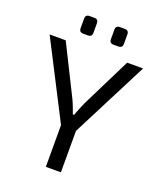

<svg xmlns="http://www.w3.org/2000/svg" viewBox="-156 -957 880 1054"><g transform="rotate(20 284.5 -430.0)"><path d="M557 -690 324 -234H245L11 -690H105L250 -399Q259 -380 266.5 -360Q274 -340 281 -321H288Q295 -340 303 -360Q311 -380 319 -398L464 -690ZM328 -296V0H240V-296ZM388 -860Q412 -860 412 -836V-781Q412 -757 388 -757H360Q336 -757 336 -781V-836Q336 -860 360 -860ZM211 -860Q234 -860 234 -836V-781Q234 -757 211 -757H182Q159 -757 159 -781V-836Q159 -860 182 -860Z"/></g></svg>

Font: Exo 2
Style: Regular
Weight: 400
Designer: Natanael Gama
Foundry: Natanael Gama
Version: Version 2.010